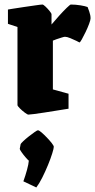

<svg xmlns="http://www.w3.org/2000/svg" viewBox="-20 -493 419 846"><path d="M105 12Q101 12 89.5 3.5Q78 -5 67.5 -15.5Q57 -26 57 -30V-374L15 -388V-451Q15 -451 36 -454.5Q57 -458 85 -462Q113 -466 137 -469.5Q161 -473 167 -473Q171 -473 180.5 -464Q190 -455 198.5 -444.5Q207 -434 207 -430V-385Q222 -403 240.5 -423.5Q259 -444 274 -458.5Q289 -473 292 -473Q313 -473 334.5 -469.5Q356 -466 366 -462Q368 -457 373.5 -441.5Q379 -426 379 -412Q379 -405 372.5 -387.5Q366 -370 357 -351.5Q348 -333 340.5 -319.5Q333 -306 330 -306Q329 -307 316.5 -313Q304 -319 289.5 -325Q275 -331 266 -331Q263 -331 251.5 -327.5Q240 -324 228.5 -320Q217 -316 213 -314V-99L282 -80V-14Q282 -14 266 -11.5Q250 -9 225.5 -5Q201 -1 175 3Q149 7 129.5 9.5Q110 12 105 12ZM140 333 83 306Q92 281 99 255.5Q106 230 107 215Q103 212 93 200.5Q83 189 75 177.5Q67 166 67 163L71 142Q72 139 82.5 129Q93 119 107 108Q121 97 132.5 89Q144 81 147 81Q152 81 163 90.5Q174 100 186.5 113Q199 126 208 137.5Q217 149 217 154Q217 161 210 183.5Q203 206 191.5 234Q180 262 166.5 289Q153 316 140 333Z"/></svg>

Font: Grenze Gotisch Black
Style: Regular
Weight: 900
Designer: Renata Polastri
Foundry: Omnibus-Type
Version: Version 1.001